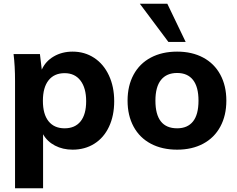

<svg xmlns="http://www.w3.org/2000/svg" viewBox="-20 -798 1275 1034"><path d="M595 -253Q595 -175 567 -115.5Q539 -56 488 -24Q437 8 371 8Q318 8 276 -14Q234 -36 212 -75V216H61V-362Q61 -443 53 -507H195L205 -423Q225 -468 269.5 -494Q314 -520 371 -520Q436 -520 487 -486.5Q538 -453 566.5 -392Q595 -331 595 -253ZM444 -253Q444 -324 413.5 -364Q383 -404 328 -404Q272 -404 241.5 -365.5Q211 -327 211 -255Q211 -183 241.5 -145Q272 -107 328 -107Q384 -107 414 -144.5Q444 -182 444 -253Z M667 -256Q667 -336 699.5 -396Q732 -456 792.5 -488Q853 -520 934 -520Q1014 -520 1074 -488Q1134 -456 1166.5 -396Q1199 -336 1199 -256Q1199 -176 1166.5 -116Q1134 -56 1074 -24Q1014 8 934 8Q853 8 792.5 -24Q732 -56 699.5 -116Q667 -176 667 -256ZM1049 -256Q1049 -330 1019.5 -367.5Q990 -405 934 -405Q877 -405 847 -367.5Q817 -330 817 -256Q817 -107 934 -107Q990 -107 1019.5 -144Q1049 -181 1049 -256ZM887 -572 733 -778H881L980 -572Z"/></svg>

Font: Muli ExtraBold
Style: Regular
Weight: 800
Designer: Vernon Adams
Foundry: Vernon Adams
Version: Version 2.000